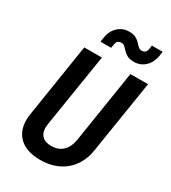

<svg xmlns="http://www.w3.org/2000/svg" viewBox="-228 -1067 1056 1189"><g transform="rotate(30 300.0 -472.0)"><path d="M254 10Q147 10 96 -48.5Q45 -107 62 -208L144 -730H270L187 -209Q178 -157 199.5 -128Q221 -99 272 -99Q321 -99 352 -128Q383 -157 392 -209L474 -730H600L517 -208Q501 -107 431.5 -48.5Q362 10 254 10ZM454 -806Q423 -806 405 -816Q387 -826 376 -838.5Q365 -851 354.5 -860.5Q344 -870 329 -870Q298 -870 294 -837L289 -811H213L218 -844Q226 -893 258.5 -923.5Q291 -954 337 -954Q368 -954 386 -944Q404 -934 415 -921.5Q426 -909 436.5 -899.5Q447 -890 462 -890Q491 -890 497 -921L501 -949H578L573 -916Q565 -867 532.5 -836.5Q500 -806 454 -806Z"/></g></svg>

Font: JetBrains Mono NL
Style: Bold Italic
Weight: 700
Italic angle: -9°
Designer: Philipp Nurullin, Konstantin Bulenkov
Foundry: JetBrains
Version: Version 2.304; ttfautohint (v1.8.4.7-5d5b)